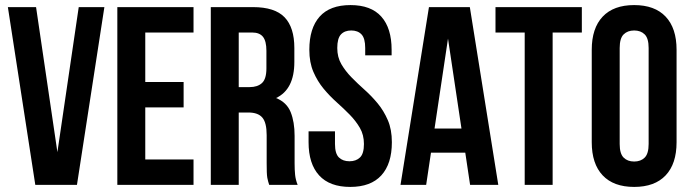

<svg xmlns="http://www.w3.org/2000/svg" viewBox="-20 -728 2715 756"><path d="M206 -129 290 -700H391L283 0H119L11 -700H122Z M552 -405H703V-305H552V-100H742V0H442V-700H742V-600H552Z M1040 0Q1038 -7 1036 -13Q1034 -19 1032.5 -28Q1031 -37 1030.5 -51Q1030 -65 1030 -86V-196Q1030 -245 1013 -265Q996 -285 958 -285H920V0H810V-700H976Q1062 -700 1100.5 -660Q1139 -620 1139 -539V-484Q1139 -376 1067 -342Q1109 -325 1124.5 -286.5Q1140 -248 1140 -193V-85Q1140 -59 1142 -39.5Q1144 -20 1152 0ZM920 -600V-385H963Q994 -385 1011.5 -401Q1029 -417 1029 -459V-528Q1029 -566 1015.5 -583Q1002 -600 973 -600Z M1198 -532Q1198 -617 1238.5 -662.5Q1279 -708 1360 -708Q1441 -708 1481.5 -662.5Q1522 -617 1522 -532V-510H1418V-539Q1418 -577 1403.5 -592.5Q1389 -608 1363 -608Q1337 -608 1322.5 -592.5Q1308 -577 1308 -539Q1308 -503 1324 -475.5Q1340 -448 1364 -423.5Q1388 -399 1415.5 -374.5Q1443 -350 1467 -321Q1491 -292 1507 -255Q1523 -218 1523 -168Q1523 -83 1481.5 -37.5Q1440 8 1359 8Q1278 8 1236.5 -37.5Q1195 -83 1195 -168V-211H1299V-161Q1299 -123 1314.5 -108Q1330 -93 1356 -93Q1382 -93 1397.5 -108Q1413 -123 1413 -161Q1413 -197 1397 -224.5Q1381 -252 1357 -276.5Q1333 -301 1305.5 -325.5Q1278 -350 1254 -379Q1230 -408 1214 -445Q1198 -482 1198 -532Z M1942 0H1831L1812 -127H1677L1658 0H1557L1669 -700H1830ZM1691 -222H1797L1744 -576Z M1931 -700H2271V-600H2156V0H2046V-600H1931Z M2420 -161Q2420 -123 2435.5 -107.5Q2451 -92 2477 -92Q2503 -92 2518.5 -107.5Q2534 -123 2534 -161V-539Q2534 -577 2518.5 -592.5Q2503 -608 2477 -608Q2451 -608 2435.5 -592.5Q2420 -577 2420 -539ZM2310 -532Q2310 -617 2353 -662.5Q2396 -708 2477 -708Q2558 -708 2601 -662.5Q2644 -617 2644 -532V-168Q2644 -83 2601 -37.5Q2558 8 2477 8Q2396 8 2353 -37.5Q2310 -83 2310 -168Z"/></svg>

Font: SVN-Bebas Neue
Style: Bold
Weight: 700
Designer: Ryoichi Tsunekawa
Foundry: Ryoichi Tsunekawa
Version: Version 1.300; ttfautohint (v1.7.9-c794)